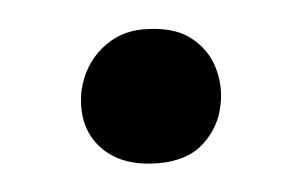

<svg xmlns="http://www.w3.org/2000/svg" viewBox="-28 -383 359 231"><g transform="rotate(-5 151.5 -267.0)"><path d="M156 -186Q110 -186 86.5 -212.5Q63 -239 71 -281Q78 -311 100 -329.5Q122 -348 151 -348Q187 -348 207 -333Q227 -318 234 -295Q241 -272 236 -249Q231 -223 211 -204.5Q191 -186 156 -186Z"/></g></svg>

Font: Shantell Sans Light Medium
Style: Italic
Weight: 500
Italic angle: -11°
Version: Version 1.011;[c5ecc13dd]